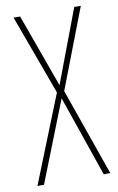

<svg xmlns="http://www.w3.org/2000/svg" viewBox="-83 -760 496 807"><g transform="rotate(-10 165.5 -357.0)"><path d="M321 0H293L174 -345L38 0H10L159 -373L34 -714H62L175 -401L293 -714H321L190 -373Z"/></g></svg>

Font: Noto Sans Khmer ExtraCondensed Thin
Style: Regular
Weight: 250
Width: 2
Designer: Danh Hong and the Monotype Design Team
Foundry: Monotype Imaging Inc.
Version: Version 2.004